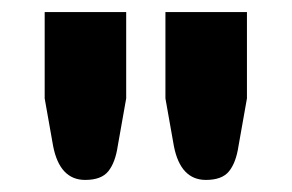

<svg xmlns="http://www.w3.org/2000/svg" viewBox="-20 -749 483 318"><path d="M54 -729H189V-586L175 -507Q171 -480 159.5 -465.5Q148 -451 121 -451Q79 -451 68 -507L54 -586ZM254 -729H389V-586L375 -507Q371 -480 359.5 -465.5Q348 -451 321 -451Q279 -451 268 -507L254 -586Z"/></svg>

Font: Aleo Black
Style: Regular
Weight: 900
Designer: Alessio Laiso
Foundry: Alessio Laiso
Version: Version 2.001;gftools[0.9.29]